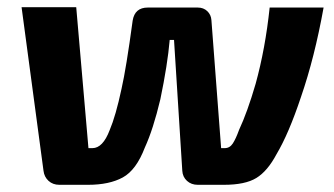

<svg xmlns="http://www.w3.org/2000/svg" viewBox="-20 -514 928 534"><path d="M226 -102H237Q266 -102 285 -152Q302 -192 318 -267Q331 -324 349 -457Q355 -493 391 -493H530Q546 -493 556.5 -483Q567 -473 568 -458L595 -102H605Q619 -102 627.5 -115Q636 -128 645 -153Q668 -202 691 -281Q718 -379 730 -493H880Q855 -354 817 -244Q783 -142 749 -85Q724 -38 693 -19Q662 0 603 0H530Q512 0 500 -11Q488 -22 487 -39L464 -403H452Q446 -334 426 -238Q406 -154 383 -104Q359 -41 321.5 -20.5Q284 0 225 0H145Q127 0 115 -11Q103 -22 101 -39L40 -494H192Z"/></svg>

Font: Ezarion
Style: Bold Italic
Weight: 700
Italic angle: -8°
Designer: Natanael Gama
Version: Version 1.001;PS 001.001;hotconv 1.0.70;makeotf.lib2.5.58329